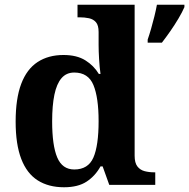

<svg xmlns="http://www.w3.org/2000/svg" viewBox="-20 -780 798 810"><path d="M250 10Q185 10 139.2 -19Q93.3 -48 69.7 -109.5Q46 -171 46 -267Q46 -364 69.5 -426.2Q93 -488.4 138.5 -518.2Q184 -548 247.9 -548Q304 -548 340 -525.5Q376 -503 397 -468H404Q400 -496.5 398 -531.2Q396 -566 396 -590V-645Q396 -673 385 -686Q374 -699 355.5 -703Q337 -707 315 -707H307V-760H548V-123Q548 -93 559.5 -78Q571 -63 589.8 -58Q608.6 -53 631 -53H635V0H441L413 -78H404Q382 -38 345.7 -14Q309.4 10 250 10ZM293.3 -65Q352 -65 374 -115.3Q396 -165.6 396 -269Q396 -368.2 374.2 -421.1Q352.4 -474 293.1 -474Q260 -474 239.5 -450.2Q219 -426.3 209.5 -380.5Q200 -334.8 200 -268Q200 -166.5 221.4 -115.8Q242.9 -65 293.3 -65ZM603 -613Q610 -633 617.5 -659Q625 -685 631.5 -711.5Q638 -738 642 -760H758V-750Q749 -729 733 -702Q717 -675 698.5 -648.5Q680 -622 663 -600H603Z"/></svg>

Font: Noto Serif Armenian
Style: Regular
Weight: 400
Designer: Monotype Design Team
Foundry: Monotype Imaging Inc.
Version: Version 2.007